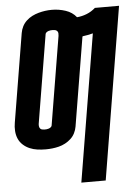

<svg xmlns="http://www.w3.org/2000/svg" viewBox="-62 -792 751 1044"><g transform="rotate(-5 313.5 -270.0)"><path d="M339 205 472 -598Q458 -594 443.5 -591.5Q429 -589 415 -587Q415 -586 415 -585.5Q415 -585 414 -584L334 -101Q331 -83 322.5 -66Q314 -49 300 -36Q286 -23 269 -14Q252 -5 234 -0.5Q216 4 198 6Q180 8 162 8Q139 8 117 5Q95 2 75 -6.5Q55 -15 39 -29.5Q23 -44 14.5 -63.5Q6 -83 4.5 -106Q3 -129 7 -151L87 -634Q90 -652 98.5 -669Q107 -686 121.5 -699.5Q136 -713 153 -721.5Q170 -730 188 -735Q206 -740 224 -742.5Q242 -745 261 -745Q299 -745 335.5 -733Q372 -721 394 -693Q421 -695 447.5 -705.5Q474 -716 495 -735H627L472 205ZM165 -100Q171 -100 176.5 -100.5Q182 -101 188 -103Q194 -105 199 -109Q204 -113 205 -118L285 -601Q286 -608 285.5 -615Q285 -622 280.5 -627Q276 -632 269.5 -633.5Q263 -635 256 -635Q250 -635 244.5 -634.5Q239 -634 233 -632Q227 -630 222 -626Q217 -622 216 -617L136 -134Q135 -127 136 -120Q137 -113 141 -108Q145 -103 151.5 -101.5Q158 -100 165 -100Z"/></g></svg>

Font: Iosevka Curly HvExObl
Style: Regular
Weight: 900
Width: 7
Italic angle: -9°
Monospace: yes
Designer: Belleve Invis
Foundry: Belleve Invis
Version: Version 11.1.0; ttfautohint (v1.8.3)